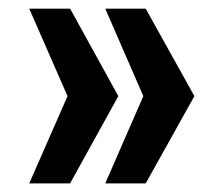

<svg xmlns="http://www.w3.org/2000/svg" viewBox="-20 -530 494 443"><path d="M47.5 -106.9 135.8 -308.2 47.5 -510H141.8L253 -308.2L141.8 -106.9ZM222.9 -106.9 310.7 -308.2 222.9 -510H316.2L428.5 -308.2L316.2 -106.9Z"/></svg>

Font: Saira Thin SemiCondensed
Style: Regular
Weight: 100
Width: 4
Version: Version 1.101